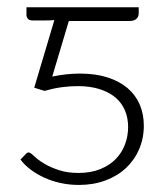

<svg xmlns="http://www.w3.org/2000/svg" viewBox="-20 -518 474 544"><path d="M128 -301Q149 -305.5 168.5 -307.5Q188 -309.5 207 -309.5Q251.5 -309.5 285.2 -298.5Q319 -287.5 341.8 -268Q364.5 -248.5 376 -221.5Q387.5 -194.5 387.5 -162Q387.5 -126 374.2 -95.2Q361 -64.5 337 -42Q313 -19.5 279 -6.8Q245 6 203.5 6Q176.5 6 151.5 0.5Q126.5 -5 105.2 -14.8Q84 -24.5 66.8 -37.5Q49.5 -50.5 38 -66L52.5 -81Q55 -84 57 -85Q59 -86 61 -86Q63.5 -86 65.2 -84.8Q67 -83.5 69.5 -82Q72.5 -79.5 82.2 -70.8Q92 -62 108.5 -52.5Q125 -43 148.5 -35.5Q172 -28 202.5 -28Q237.5 -28 264 -38.8Q290.5 -49.5 308 -67.5Q325.5 -85.5 334.2 -109Q343 -132.5 343 -158Q343 -184 334 -205.2Q325 -226.5 307 -241.8Q289 -257 262.2 -265.5Q235.5 -274 200.5 -274Q178 -274 154.2 -270.8Q130.5 -267.5 106 -260.5L77 -269.5L134 -461Q126 -460.5 118 -460.2Q110 -460 101.5 -460H73Q63 -460 59 -464.8Q55 -469.5 55 -475V-497.5H373V-480Q373 -470.5 366.5 -464.5Q360 -458.5 346.5 -458.5H175Z"/></svg>

Font: Lato 2
Style: Regular
Weight: 300
Designer: Lukasz Dziedzic with Adam Twardoch and Botio Nikoltchev
Foundry: tyPoland Lukasz Dziedzic
Version: Version 2.015; 2015-08-06; http://www.latofonts.com/